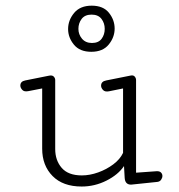

<svg xmlns="http://www.w3.org/2000/svg" viewBox="-20 -663 645 691"><path d="M308.6 -476.6Q267.1 -476.6 246.1 -502.2Q225.1 -527.8 225.1 -558.6Q225.1 -590.3 246.8 -616.5Q268.6 -642.6 310.1 -642.6Q351.6 -642.6 372.1 -616.9Q392.6 -591.3 392.6 -560.1Q392.6 -528.8 371.3 -502.7Q350.1 -476.6 308.6 -476.6ZM311 -508.3Q334.5 -508.3 345.7 -523.4Q356.9 -538.6 356.9 -559.1Q356.9 -579.6 345.2 -595Q333.5 -610.4 309.6 -610.4Q285.6 -610.4 273.9 -595Q262.2 -579.6 262.2 -559.1Q262.2 -539.1 275.1 -523.7Q288.1 -508.3 311 -508.3ZM273.9 8.3Q206.5 8.3 169.2 -29.5Q131.8 -67.4 131.8 -127.9V-344.7L82 -335Q66.9 -332 60.1 -339.6Q53.2 -347.2 53.2 -355Q53.2 -370.1 70.8 -373.5L156.2 -390.6Q168 -393.1 173.3 -387.5Q178.7 -381.8 178.7 -375V-126.5Q178.7 -85.9 202.1 -58.8Q225.6 -31.7 274.4 -31.7Q303.2 -31.7 333.3 -42.5Q363.3 -53.2 387.7 -71.5Q412.1 -89.8 422.9 -112.8V-344.7L372.6 -334.5Q357.9 -331.5 350.8 -339.1Q343.8 -346.7 343.8 -354.5Q343.8 -370.1 362.3 -373.5L450.2 -391.1Q460 -393.1 464.8 -387.5Q469.7 -381.8 469.7 -375V-41.5L544.9 -46.9Q555.2 -46.9 559.8 -41.7Q564.5 -36.6 564.5 -29.8Q564.5 -22.9 559.8 -16.1Q555.2 -9.3 545.9 -8.3L451.7 1.5Q430.2 1.5 428.7 -22.9L426.3 -65.4Q405.3 -34.2 363 -12.9Q320.8 8.3 273.9 8.3Z"/></svg>

Font: Cutive Mono
Style: Regular
Weight: 400
Designer: Vernon Adams
Foundry: Vernon Adams
Version: Version 1.110; ttfautohint (v1.8.4.7-5d5b)